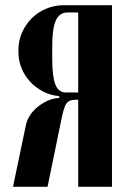

<svg xmlns="http://www.w3.org/2000/svg" viewBox="-20 -719 496 739"><path d="M411 0H281V-335H272Q259 -335 250.5 -332Q242 -329 236 -321Q230 -313 225.5 -297.5Q221 -282 216 -258L163 0H30L80 -239Q84 -258 96 -276Q108 -294 125.5 -308Q143 -322 164 -331.5Q185 -341 208 -342V-349Q174 -352 145.5 -367Q117 -382 96 -404.5Q75 -427 63 -456.5Q51 -486 51 -519V-528Q51 -562 64.5 -593Q78 -624 101 -647.5Q124 -671 156.5 -685Q189 -699 226 -699H411ZM181 -492Q181 -425 193 -394Q205 -363 234 -363H281V-671H240Q209 -671 195 -640.5Q181 -610 181 -542Z"/></svg>

Font: Moniqa Black Heading
Style: Regular
Weight: 900
Designer: Rajesh Rajput
Foundry: Rajesh Rajput
Version: Version 1.000